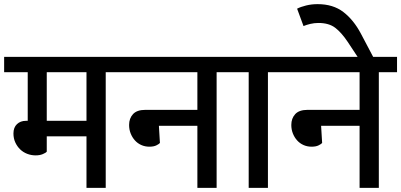

<svg xmlns="http://www.w3.org/2000/svg" viewBox="-30 -908 1939 928"><path d="M196 -559V-324H388V-559ZM196 -175Q191 -169 176.5 -163Q162 -157 142 -157Q121 -157 101.5 -164.5Q82 -172 67.5 -186Q53 -200 44 -219.5Q35 -239 35 -263Q35 -292 52 -308Q69 -324 95 -324H104V-559H-10V-633H569V-559H481V0H388V-249H196Z M924 -377V-559H549V-633H1105V-559H1017V0H924V-300H738L743 -217Q739 -212 726 -205.5Q713 -199 692 -199Q671 -199 653 -207Q635 -215 622 -229.5Q609 -244 601.5 -263Q594 -282 594 -304Q594 -336 613 -356.5Q632 -377 672 -377Z M1172 -559H1085V-633H1353V-559H1265V0H1172Z M1708 -377V-559H1333V-633H1889V-559H1801V0H1708V-300H1522L1527 -217Q1523 -212 1510 -205.5Q1497 -199 1476 -199Q1455 -199 1437 -207Q1419 -215 1406 -229.5Q1393 -244 1385.5 -263Q1378 -282 1378 -304Q1378 -336 1397 -356.5Q1416 -377 1456 -377Z M1406 -866Q1423 -875 1449.5 -881.5Q1476 -888 1505 -888Q1580 -888 1629.5 -850Q1679 -812 1714 -746L1790 -602H1719L1651 -705Q1621 -750 1590.5 -773.5Q1560 -797 1509 -797Q1489 -797 1470 -792.5Q1451 -788 1437 -782Z"/></svg>

Font: Mukta Medium
Style: Regular
Weight: 500
Designer: Girish Dalvi and Yashodeep Gholap
Foundry: Ek Type
Version: Version 2.538;PS 1.002;hotconv 16.6.51;makeotf.lib2.5.65220;